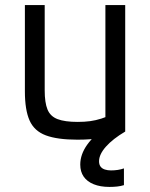

<svg xmlns="http://www.w3.org/2000/svg" viewBox="-20 -540 590 756"><path d="M285 10Q206 10 160.5 -7Q115 -24 96.5 -65.5Q78 -107 78 -180V-520H156V-184Q156 -136 167 -109Q178 -82 206.5 -71Q235 -60 286 -60Q313 -60 335 -63Q357 -66 379 -73Q401 -80 427 -92L395 -42V-520H473V-22Q433 -6 387.5 2Q342 10 285 10ZM411 196Q375 196 349 185.5Q323 175 309.5 155.5Q296 136 296 108Q296 68 323.5 29.5Q351 -9 403 -43L473 -22Q424 7 397 37.5Q370 68 370 95Q370 108 376 116Q382 124 393 127.5Q404 131 417 131Q431 131 444 129Q457 127 468 123V189Q455 193 441 194.5Q427 196 411 196Z"/></svg>

Font: M PLUS Code Latin SemiExpanded
Style: Regular
Weight: 400
Width: 6
Designer: Coji Morishita
Foundry: UNDERFOREST DESIGN
Version: Version 1.002; ttfautohint (v1.8.3)